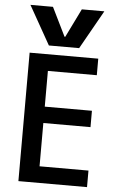

<svg xmlns="http://www.w3.org/2000/svg" viewBox="-64 -1044 678 1087"><g transform="rotate(5 275.0 -500.0)"><path d="M64 -1000H192L272 -837H276L356 -1000H484L360 -780H188ZM83 0V-730H473V-636H195V-433H463V-340H195V-94H473V0Z"/></g></svg>

Font: M PLUS Code Latin SemiExpanded Medium
Style: Regular
Weight: 500
Width: 6
Designer: Coji Morishita
Foundry: UNDERFOREST DESIGN
Version: Version 1.002; ttfautohint (v1.8.3)